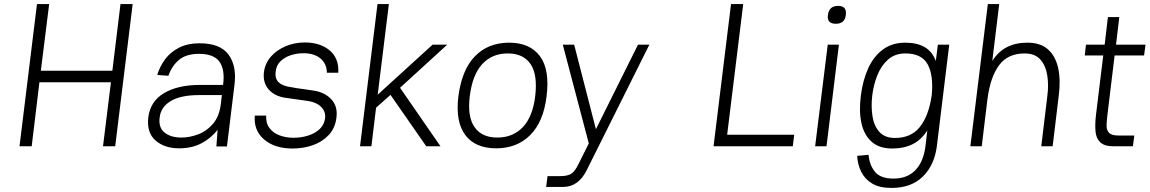

<svg xmlns="http://www.w3.org/2000/svg" viewBox="-20 -720 5658 945"><path d="M162 -700H222L181 -372H533L573 -700H633L547 0H487L526 -315H174L136 0H76Z M862 10Q789 10 745 -29Q701 -68 710 -143Q720 -222 788 -262Q856 -302 964 -302H1078Q1088 -378 1060 -416.5Q1032 -455 960 -455Q895 -455 859.5 -424Q824 -393 809 -347L754 -351Q766 -392 792.5 -428Q819 -464 861.5 -485.5Q904 -507 962 -507Q1064 -507 1105 -451Q1146 -395 1134 -302L1097 1H1045L1051 -81Q1019 -40 972 -15Q925 10 862 10ZM873 -43Q914 -43 956 -59Q998 -75 1029 -111.5Q1060 -148 1067 -209L1072 -252H960Q870 -252 821 -223Q772 -194 766 -143Q759 -93 789.5 -68Q820 -43 873 -43Z M1420 11Q1332 11 1280 -33.5Q1228 -78 1234 -151H1290Q1288 -114 1306.5 -89.5Q1325 -65 1356.5 -53.5Q1388 -42 1425 -42Q1461 -42 1494.5 -52Q1528 -62 1551.5 -83Q1575 -104 1580 -137Q1584 -171 1560.5 -194Q1537 -217 1496 -223Q1469 -227 1442.5 -230.5Q1416 -234 1389 -238Q1334 -245 1303.5 -278.5Q1273 -312 1279 -365Q1285 -409 1313.5 -441.5Q1342 -474 1386 -492.5Q1430 -511 1480 -511Q1556 -511 1602.5 -472Q1649 -433 1645 -362H1589Q1588 -407 1557 -432.5Q1526 -458 1474 -458Q1442 -458 1412 -448.5Q1382 -439 1361 -419Q1340 -399 1337 -368Q1332 -333 1352 -314.5Q1372 -296 1413 -291Q1421 -289 1441 -286Q1461 -283 1484 -280Q1507 -277 1524 -274Q1578 -266 1610.5 -231.5Q1643 -197 1636 -142Q1630 -90 1598.5 -56Q1567 -22 1520 -5.5Q1473 11 1420 11Z M1838 -700H1894L1839 -254L2109 -500H2181L1949 -288L2148 0H2078L1902 -253L1831 -190L1808 0H1752Z M2236 -245Q2253 -377 2318 -443.5Q2383 -510 2486 -510Q2588 -510 2637.5 -443.5Q2687 -377 2670 -245Q2655 -121 2590 -55.5Q2525 10 2422 10Q2319 10 2270 -55.5Q2221 -121 2236 -245ZM2428 -43Q2505 -43 2553.5 -94.5Q2602 -146 2614 -245Q2627 -352 2591.5 -404.5Q2556 -457 2479 -457Q2402 -457 2353.5 -404.5Q2305 -352 2292 -245Q2280 -146 2315.5 -94.5Q2351 -43 2428 -43Z M2668 200 2675 147H2734Q2776 147 2793.5 134Q2811 121 2826 90L2878 -14L2750 -500H2806L2913 -84L3120 -500H3176L2868 117Q2827 200 2752 200Z M3578 -700H3638L3559 -57H3889L3882 0H3492Z M4055 -646Q4060 -691 4105 -691Q4149 -691 4143 -646Q4138 -603 4094 -603Q4049 -603 4055 -646ZM4054 -500H4109L4048 0H3992Z M4591 0Q4579 93 4522 149Q4465 205 4368 205Q4309 205 4273 183.5Q4237 162 4219 126Q4201 90 4199 47L4255 42Q4259 91 4286 125Q4313 159 4378 159Q4445 159 4485 118Q4525 77 4535 0L4544 -78Q4515 -32 4472 -10.5Q4429 11 4371 11Q4308 11 4270.5 -22Q4233 -55 4220 -113.5Q4207 -172 4217 -249V-250Q4227 -327 4254 -385.5Q4281 -444 4326.5 -477Q4372 -510 4435 -510Q4493 -510 4530.5 -488.5Q4568 -467 4586 -420L4596 -500H4652ZM4436 -457Q4385 -457 4351 -427Q4317 -397 4298 -349Q4279 -301 4273 -249Q4267 -197 4274 -149.5Q4281 -102 4307.5 -71.5Q4334 -41 4385 -41Q4464 -41 4507 -94.5Q4550 -148 4565 -246L4566 -252Q4575 -351 4545.5 -404Q4516 -457 4436 -457Z M5135 -249Q5142 -301 5134.5 -349Q5127 -397 5100.5 -427Q5074 -457 5023 -457Q4940 -457 4897 -398.5Q4854 -340 4840 -231L4812 0H4756L4842 -700H4898L4864 -420Q4893 -466 4936 -488Q4979 -510 5037 -510Q5101 -510 5138 -477Q5175 -444 5188 -385.5Q5201 -327 5191 -249L5161 0H5105Z M5325 -500H5417L5433 -636H5489L5473 -500H5618L5611 -447H5466L5430 -150Q5427 -124 5426.5 -102Q5426 -80 5438.5 -66.5Q5451 -53 5485 -53H5563L5556 0H5460Q5416 0 5395.5 -19.5Q5375 -39 5372 -73.5Q5369 -108 5374 -152L5410 -447H5319Z"/></svg>

Font: Haskoy Light
Style: Italic
Weight: 300
Designer: Ertekin Erdin
Foundry: Ertekin Erdin
Version: Version 2.000; ttfautohint (v1.8.4.7-5d5b)